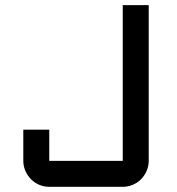

<svg xmlns="http://www.w3.org/2000/svg" viewBox="-20 -720 683 740"><path d="M69.8 -220.2H169.9V-100.1H453.1V-700.2H553.2V-100.1Q553.2 -79.6 545.2 -61.3Q537.1 -43 523.7 -29.3Q510.3 -15.6 491.9 -7.8Q473.6 0 453.1 0H169.9Q149.4 0 131.1 -7.8Q112.8 -15.6 99.4 -29.3Q85.9 -43 77.9 -61.3Q69.8 -79.6 69.8 -100.1Z"/></svg>

Font: Aldrich
Style: Regular
Weight: 400
Designer: Matthew Desmond
Foundry: Matthew Desmond
Version: Version 1.001 2011